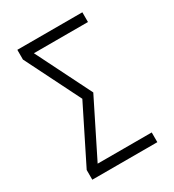

<svg xmlns="http://www.w3.org/2000/svg" viewBox="-178 -838 855 941"><g transform="rotate(-30 250.0 -367.5)"><path d="M66 0V-55L222 -368L66 -680V-735H434V-680H128L284 -368L128 -55H434V0Z"/></g></svg>

Font: Iosevka SS04 Light
Style: Regular
Weight: 300
Monospace: yes
Designer: Belleve Invis
Foundry: Belleve Invis
Version: Version 19.0.0; ttfautohint (v1.8.4)